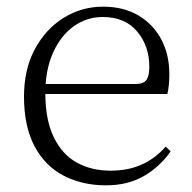

<svg xmlns="http://www.w3.org/2000/svg" viewBox="-20 -542 576 576"><path d="M298 14Q227 14 171 -15Q115 -44 83.5 -103.5Q52 -163 52 -252Q52 -334 84.5 -394.5Q117 -455 171 -488.5Q225 -522 289 -522Q351 -522 395.5 -495.5Q440 -469 464 -423.5Q488 -378 488 -320Q488 -283 482 -260H82V-290H387Q411 -290 419.5 -302.5Q428 -315 428 -341Q428 -404 391.5 -447.5Q355 -491 288 -491Q240 -491 201 -463Q162 -435 139 -383.5Q116 -332 116 -263Q116 -183 141 -131Q166 -79 210 -54.5Q254 -30 311 -30Q364 -30 404.5 -48Q445 -66 477 -102L492 -88Q459 -41 411 -13.5Q363 14 298 14Z"/></svg>

Font: Noto Serif SC
Style: Regular
Weight: 200
Designer: Ryoko NISHIZUKA 西塚涼子 (kana & ideographs); Frank Grießhammer (Latin, Greek & Cyrillic); Wenlong ZHANG 张文龙 (bopomofo); San
Foundry: Adobe
Version: Version 2.001;hotconv 1.1.0;makeotfexe 2.6.0